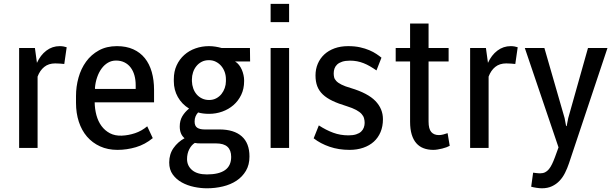

<svg xmlns="http://www.w3.org/2000/svg" viewBox="-20 -782 3253 1015"><path d="M319.8 -443.8Q308.1 -444.8 297.1 -445.8Q286.1 -446.8 272 -446.8Q236.8 -446.8 213.9 -428.2Q190.9 -409.7 178.7 -377V0H81.1V-528.3H164.6L175.3 -449.7Q193.8 -490.7 225.1 -514.4Q256.3 -538.1 295.9 -538.1Q305.7 -538.1 315.7 -536.4Q325.7 -534.7 332.5 -532.2Z M601.1 10.3Q549.8 10.3 509 -8.3Q468.3 -26.9 439.9 -59.8Q411.6 -92.8 396.7 -138.4Q381.8 -184.1 381.8 -238.3V-274.4Q381.8 -324.2 395 -371.6Q408.2 -418.9 435.1 -456.1Q461.9 -493.2 502.7 -515.6Q543.5 -538.1 598.1 -538.1Q647.5 -538.1 684.3 -521.5Q721.2 -504.9 745.6 -474.6Q770 -444.3 782.2 -401.6Q794.4 -358.9 794.4 -306.6V-241.2H481Q481 -240.7 480.7 -241.2Q480.5 -241.7 480.5 -241.2Q481 -206.1 489.7 -173.3Q498.5 -140.6 516.4 -116.2Q534.2 -91.8 561 -77.6Q587.9 -63.5 624 -64.9Q659.2 -66.4 693.8 -77.9Q728.5 -89.4 758.3 -114.3L787.6 -51.8Q746.6 -18.1 698.5 -3.9Q650.4 10.3 601.1 10.3ZM593.3 -461.9Q570.3 -461.9 551 -450.7Q531.7 -439.5 517.3 -419.9Q502.9 -400.4 493.7 -374Q484.4 -347.7 481.9 -316.9Q482.4 -316.4 482.4 -314.5Q482.4 -312.5 482.4 -312H697.3V-332Q697.3 -359.9 690.7 -383.5Q684.1 -407.2 670.9 -424.8Q657.7 -442.4 638.2 -452.1Q618.7 -461.9 593.3 -461.9Z M1302.2 -457H1222.7Q1234.4 -450.2 1243.4 -438.7Q1252.4 -427.2 1258.3 -413.6Q1264.2 -399.9 1267.3 -385.3Q1270.5 -370.6 1270.5 -358.4V-352.5Q1270.5 -312.5 1255.1 -280.5Q1239.7 -248.5 1214.1 -226.3Q1188.5 -204.1 1155 -192.1Q1121.6 -180.2 1085.4 -180.2Q1069.8 -180.2 1055.2 -181.9Q1040.5 -183.6 1027.3 -187.5Q1018.6 -178.2 1013.7 -166.5Q1008.8 -154.8 1008.8 -139.6Q1008.8 -116.2 1022.5 -106.9Q1036.1 -97.7 1061 -97.7H1139.6Q1216.8 -97.7 1257.8 -61.5Q1298.8 -25.4 1298.8 45.4Q1298.8 89.4 1280 121.1Q1261.2 152.8 1230.2 173.3Q1199.2 193.8 1158.4 203.6Q1117.7 213.4 1073.7 213.4Q1041 213.4 1005.9 206.1Q970.7 198.7 941.4 182.6Q912.1 166.5 893.3 140.6Q874.5 114.7 874.5 77.1Q874.5 33.2 897.2 0.7Q919.9 -31.7 955.6 -51.3Q930.2 -72.3 930.2 -113.3Q930.2 -144.5 943.8 -167.5Q957.5 -190.4 979.5 -208Q941.4 -231.4 920.2 -269Q898.9 -306.6 898.9 -352.5V-363.3Q898.9 -404.3 913.8 -436.5Q928.7 -468.8 954.1 -491.5Q979.5 -514.2 1013.2 -526.1Q1046.9 -538.1 1084.5 -538.1Q1102.1 -538.1 1118.9 -535.4Q1135.7 -532.7 1151.4 -528.3H1301.3ZM1042 -23.9Q1032.2 -23.9 1024.4 -24.4Q1016.6 -24.9 1009.8 -26.4Q992.2 -15.6 980.5 7.1Q968.8 29.8 968.8 59.1Q968.8 94.2 995.6 117.2Q1022.5 140.1 1073.7 140.1Q1137.2 140.1 1169.7 117.2Q1202.1 94.2 1202.1 47.4Q1202.1 12.2 1182.6 -5.9Q1163.1 -23.9 1122.1 -23.9ZM994.6 -352.5Q995.1 -333 1001.5 -314.9Q1007.8 -296.9 1019.5 -283.2Q1031.2 -269.5 1047.9 -261.5Q1064.5 -253.4 1085.4 -253.4Q1106.4 -253.4 1123 -262.2Q1139.6 -271 1150.9 -285.2Q1162.1 -299.3 1168.2 -316.9Q1174.3 -334.5 1174.3 -352.5V-363.3Q1174.3 -382.8 1168 -400.9Q1161.6 -418.9 1149.9 -432.9Q1138.2 -446.8 1121.6 -455.3Q1105 -463.9 1084.5 -463.9Q1062.5 -463.9 1045.9 -455.1Q1029.3 -446.3 1017.8 -431.9Q1006.3 -417.5 1000.5 -399.4Q994.6 -381.3 994.6 -363.3Z M1508.3 0H1410.6V-528.3H1508.3ZM1508.3 -665H1410.6V-761.7H1508.3Z M1907.7 -132.3Q1907.7 -144.5 1904.5 -156.5Q1901.4 -168.5 1891.6 -179.4Q1881.8 -190.4 1863 -200.7Q1844.2 -210.9 1813 -220.7Q1769 -233.9 1737.8 -248.8Q1706.5 -263.7 1686.5 -282.7Q1666.5 -301.8 1657.2 -326.2Q1647.9 -350.6 1647.9 -383.3Q1647.9 -416.5 1659.9 -444.8Q1671.9 -473.1 1694.1 -493.9Q1716.3 -514.6 1748.3 -526.4Q1780.3 -538.1 1820.8 -538.1Q1855.5 -538.1 1883.1 -532Q1910.6 -525.9 1932.4 -516.6Q1954.1 -507.3 1969.7 -496.8Q1985.4 -486.3 1996.6 -477.1L1970.2 -409.7Q1952.6 -421.9 1935.8 -431.6Q1918.9 -441.4 1902.1 -448Q1885.3 -454.6 1867.7 -458Q1850.1 -461.4 1830.6 -461.4Q1805.7 -461.4 1788.8 -455.8Q1772 -450.2 1762.2 -440.9Q1752.4 -431.6 1748.3 -419.7Q1744.1 -407.7 1744.1 -394.5Q1744.1 -383.8 1746.3 -373.8Q1748.5 -363.8 1757.6 -354Q1766.6 -344.2 1784.7 -335Q1802.7 -325.7 1835 -316.4Q1924.3 -289.6 1964.4 -248.3Q2004.4 -207 2004.4 -151.9Q2004.4 -113.8 1991.7 -83.7Q1979 -53.7 1956.1 -33Q1933.1 -12.2 1900.4 -1Q1867.7 10.3 1828.1 10.3Q1770.5 10.3 1722.2 -6.3Q1673.8 -22.9 1638.2 -50.8L1665.5 -119.1Q1703.6 -94.2 1741.5 -80.3Q1779.3 -66.4 1822.3 -66.4Q1846.2 -66.4 1862.8 -71.8Q1879.4 -77.1 1889.2 -86.4Q1898.9 -95.7 1903.3 -107.7Q1907.7 -119.6 1907.7 -132.3Z M2245.6 -657.7V-528.3H2351.6V-457H2245.6V-139.6Q2245.6 -100.6 2259.8 -84.2Q2273.9 -67.9 2300.3 -67.9Q2310.5 -67.9 2323 -71Q2335.4 -74.2 2346.2 -78.1L2357.4 -11.2Q2350.6 -7.3 2340.1 -3.4Q2329.6 0.5 2317.6 3.4Q2305.7 6.3 2293.5 8.3Q2281.2 10.3 2271 10.3Q2242.2 10.3 2219.5 1.7Q2196.8 -6.8 2180.9 -24.9Q2165 -43 2156.5 -71Q2147.9 -99.1 2147.9 -138.2V-457H2071.8V-528.3H2147.9V-657.7Z M2704.1 -443.8Q2692.4 -444.8 2681.4 -445.8Q2670.4 -446.8 2656.2 -446.8Q2621.1 -446.8 2598.1 -428.2Q2575.2 -409.7 2563 -377V0H2465.3V-528.3H2548.8L2559.6 -449.7Q2578.1 -490.7 2609.4 -514.4Q2640.6 -538.1 2680.2 -538.1Q2689.9 -538.1 2700 -536.4Q2710 -534.7 2716.8 -532.2Z M2964.8 -157.7 2972.7 -115.7H2975.6L2983.9 -157.7L3088.4 -528.3H3191.4L2987.8 81.5Q2979 107.9 2967 131.8Q2955.1 155.8 2938 173.8Q2920.9 191.9 2897.9 202.6Q2875 213.4 2843.8 213.4Q2837.9 213.4 2830.3 212.6Q2822.8 211.9 2815.2 210.7Q2807.6 209.5 2800.3 208Q2793 206.5 2788.1 205.1L2798.3 130.9Q2798.3 130.9 2802.5 131.3Q2806.6 131.8 2812.7 132.6Q2818.8 133.3 2825 133.8Q2831.1 134.3 2835 134.3Q2850.1 134.3 2861.3 128.9Q2872.6 123.5 2881.6 112.5Q2890.6 101.6 2898.4 85.4Q2906.2 69.3 2914.1 47.9L2932.6 -2.9L2754.4 -528.3H2857.9Z"/></svg>

Font: Ufes Sans
Style: Regular
Weight: 400
Designer: Ricardo Esteves, Filipe Motta, Cassio Ferreira, Ana Quintelato & Breno Mello
Foundry: ProDesignUfes - Ricardo Esteves, Filipe Motta, Cassio Ferreira, Ana Quintelato & Breno Mello (This is a derivative work,
Version: Version 2.0